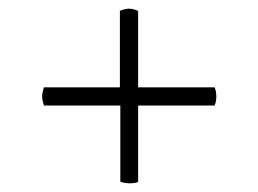

<svg xmlns="http://www.w3.org/2000/svg" viewBox="-20 -573 595 442"><path d="M478 -351Q478 -339 474 -330H298V-154Q289 -151 279 -151Q266 -151 257 -155V-330H81Q77 -344 77 -351Q77 -358 81 -372H256V-548Q268 -553 277 -553Q286 -553 298 -548V-372H474Q478 -363 478 -351Z"/></svg>

Font: Arima Madurai Light
Style: Regular
Weight: 300
Designer: Joana Correia and Natanael Gama
Foundry: NDISCOVER
Version: Version 1.019